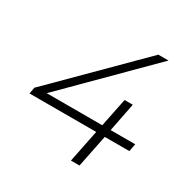

<svg xmlns="http://www.w3.org/2000/svg" viewBox="-148 -778 897 913"><g transform="rotate(30 300.5 -322.0)"><path d="M576 -178H441L405 0H358L394 -178H28L34 -213L466 -644H522L98 -220H403L435 -377H480L449 -220H584Z"/></g></svg>

Font: Montserrat Ace
Style: Light Italic
Weight: 300
Italic angle: -11.3°
Designer: Julieta Ulanovsky
Foundry: Julieta Ulanovsky
Version: Version 1